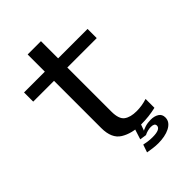

<svg xmlns="http://www.w3.org/2000/svg" viewBox="-254 -832 1087 1087"><g transform="rotate(-45 289.0 -288.5)"><path d="M357 6.5Q419.5 6.5 476 -7V-78Q435 -64.5 391.5 -64.5Q343 -64.5 315.8 -84.2Q288.5 -104 288.5 -164V-517H524V-590.5H288.5V-728H182V-590.5H15.5V-517H182V-139Q182 -55.5 232.5 -24.5Q283 6.5 357 6.5ZM350 151Q375 151 398.8 146.5Q422.5 142 441.2 132.5Q460 123 470.8 108.8Q481.5 94.5 481.5 75.5Q481.5 50 462 37.8Q442.5 25.5 413 25.5Q389 25.5 367.8 32Q346.5 38.5 335.5 47.5L333 68.5Q344 62.5 358 58.8Q372 55 384.5 55Q399 55 407 59.5Q415 64 415 74.5Q415 88.5 399.2 96Q383.5 103.5 351 103.5Q331.5 103.5 314.2 101Q297 98.5 284 95.5L268 142Q287.5 145.5 308.5 148.2Q329.5 151 350 151ZM333 68.5 358.5 -1.5H313.5L293 62.5Z"/></g></svg>

Font: Anybody SemiExpanded
Style: Regular
Weight: 400
Width: 6
Designer: Tyler Finck
Foundry: Etcetera Type Company
Version: Version 1.113;gftools[0.9.25]